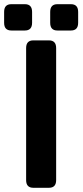

<svg xmlns="http://www.w3.org/2000/svg" viewBox="-46 -892 392 912"><path d="M112.3 0Q78.1 0 78.1 -36.6V-663.6Q78.1 -700.2 112.3 -700.2H186.5Q220.7 -700.2 220.7 -663.6V-36.6Q220.7 0 186.5 0ZM7.8 -747.1Q-26.4 -747.1 -26.4 -783.7V-835.4Q-26.4 -872.1 7.8 -872.1H72.3Q106.4 -872.1 106.4 -835.4V-783.7Q106.4 -747.1 72.3 -747.1ZM226.6 -747.1Q192.4 -747.1 192.4 -783.7V-835.4Q192.4 -872.1 226.6 -872.1H291Q325.2 -872.1 325.2 -835.4V-783.7Q325.2 -747.1 291 -747.1Z"/></svg>

Font: Istok
Style: Bold
Weight: 700
Designer: Andrey V. Panov
Foundry: Andrey V. Panov
Version: Version 1.0.1